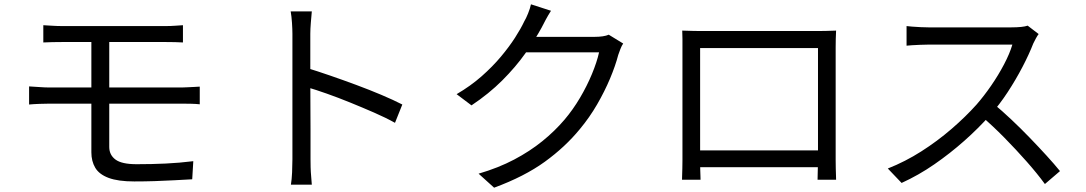

<svg xmlns="http://www.w3.org/2000/svg" viewBox="-20 -827 5040 891"><path d="M181 -710Q201 -709 223.5 -707.5Q246 -706 271 -706Q289 -706 325.5 -706Q362 -706 409.5 -706Q457 -706 508 -706Q559 -706 607 -706Q655 -706 692 -706Q729 -706 747 -706Q771 -706 791.5 -707.5Q812 -709 829 -710V-630Q811 -631 792 -631.5Q773 -632 747 -632Q729 -632 690.5 -632Q652 -632 602.5 -632Q553 -632 500.5 -632Q448 -632 401 -632Q354 -632 319 -632Q284 -632 271 -632Q246 -632 223.5 -631.5Q201 -631 181 -630ZM487 -389Q487 -361 487 -324.5Q487 -288 487 -252Q487 -216 487 -187.5Q487 -159 487 -145Q487 -108 516 -86.5Q545 -65 614 -65Q685 -65 748.5 -68Q812 -71 877 -79L872 5Q833 7 789 9.5Q745 12 698 13.5Q651 15 603 15Q528 15 484 -1.5Q440 -18 422 -48.5Q404 -79 404 -120Q404 -147 404 -181.5Q404 -216 404 -253.5Q404 -291 404 -326.5Q404 -362 404 -392Q404 -404 404 -430.5Q404 -457 404 -490.5Q404 -524 404 -557Q404 -590 404 -616.5Q404 -643 404 -656L487 -655Q487 -643 487 -615Q487 -587 487 -552Q487 -517 487 -483Q487 -449 487 -423Q487 -397 487 -389ZM115 -426Q136 -425 162.5 -423Q189 -421 209 -421Q225 -421 262.5 -421Q300 -421 351.5 -421Q403 -421 461.5 -421Q520 -421 578.5 -421Q637 -421 688 -421Q739 -421 774.5 -421Q810 -421 824 -421Q835 -421 850 -422Q865 -423 880.5 -423.5Q896 -424 907 -425V-343Q890 -345 866.5 -345.5Q843 -346 826 -346Q811 -346 775 -346Q739 -346 688 -346Q637 -346 578.5 -346Q520 -346 461 -346Q402 -346 351 -346Q300 -346 262.5 -346Q225 -346 209 -346Q191 -346 163.5 -345Q136 -344 115 -342Z M1337 -88Q1337 -102 1337 -144.5Q1337 -187 1337 -245.5Q1337 -304 1337 -368.5Q1337 -433 1337 -494Q1337 -555 1337 -602Q1337 -649 1337 -670Q1337 -691 1335 -721Q1333 -751 1329 -774H1427Q1425 -752 1422.5 -722Q1420 -692 1420 -670Q1420 -631 1420 -576.5Q1420 -522 1420 -460.5Q1420 -399 1420.5 -338.5Q1421 -278 1421 -225.5Q1421 -173 1421 -136.5Q1421 -100 1421 -88Q1421 -72 1421.5 -51Q1422 -30 1424 -8.5Q1426 13 1427 30H1330Q1334 6 1335.5 -27Q1337 -60 1337 -88ZM1403 -512Q1452 -497 1511.5 -476.5Q1571 -456 1633 -433Q1695 -410 1750.5 -386.5Q1806 -363 1847 -342L1813 -257Q1770 -281 1716 -304.5Q1662 -328 1605.5 -351Q1549 -374 1496.5 -392.5Q1444 -411 1403 -423Z M2872 -625Q2865 -615 2859 -599.5Q2853 -584 2849 -572Q2836 -522 2811 -462.5Q2786 -403 2751 -342.5Q2716 -282 2671 -228Q2603 -145 2508.5 -76.5Q2414 -8 2273 44L2201 -21Q2293 -48 2366 -86.5Q2439 -125 2497 -172Q2555 -219 2600 -272Q2639 -318 2671.5 -373Q2704 -428 2727 -483.5Q2750 -539 2760 -584H2389L2421 -656Q2433 -656 2466 -656Q2499 -656 2541.5 -656Q2584 -656 2626 -656Q2668 -656 2699.5 -656Q2731 -656 2740 -656Q2760 -656 2777 -658.5Q2794 -661 2805 -666ZM2537 -777Q2524 -757 2512 -734.5Q2500 -712 2493 -698Q2463 -643 2418 -579.5Q2373 -516 2311 -454Q2249 -392 2168 -338L2099 -390Q2164 -428 2215 -473Q2266 -518 2304.5 -564Q2343 -610 2370 -652Q2397 -694 2413 -728Q2421 -741 2430.5 -764.5Q2440 -788 2444 -807Z M3146 -685Q3176 -684 3197 -683.5Q3218 -683 3235 -683Q3247 -683 3279 -683Q3311 -683 3356.5 -683Q3402 -683 3454 -683Q3506 -683 3557.5 -683Q3609 -683 3654 -683Q3699 -683 3730 -683Q3761 -683 3772 -683Q3788 -683 3812.5 -683.5Q3837 -684 3860 -685Q3859 -667 3858.5 -646.5Q3858 -626 3858 -607Q3858 -597 3858 -567.5Q3858 -538 3858 -496Q3858 -454 3858 -405.5Q3858 -357 3858 -309Q3858 -261 3858 -220Q3858 -179 3858 -150.5Q3858 -122 3858 -114Q3858 -103 3858 -84Q3858 -65 3858.5 -46Q3859 -27 3859.5 -12.5Q3860 2 3860 7H3774Q3774 1 3774.5 -17.5Q3775 -36 3775.5 -59.5Q3776 -83 3776 -104Q3776 -111 3776 -142Q3776 -173 3776 -218.5Q3776 -264 3776 -316.5Q3776 -369 3776 -419.5Q3776 -470 3776 -512Q3776 -554 3776 -579Q3776 -604 3776 -604H3229Q3229 -604 3229 -579.5Q3229 -555 3229 -513Q3229 -471 3229 -420.5Q3229 -370 3229 -318Q3229 -266 3229 -220.5Q3229 -175 3229 -144Q3229 -113 3229 -104Q3229 -91 3229 -74Q3229 -57 3229.5 -40.5Q3230 -24 3230.5 -11Q3231 2 3231 7H3145Q3145 2 3145.5 -12.5Q3146 -27 3146.5 -46Q3147 -65 3147 -83.5Q3147 -102 3147 -115Q3147 -123 3147 -152Q3147 -181 3147 -223Q3147 -265 3147 -313.5Q3147 -362 3147 -410.5Q3147 -459 3147 -500.5Q3147 -542 3147 -570.5Q3147 -599 3147 -607Q3147 -625 3147 -646Q3147 -667 3146 -685ZM3808 -129V-51H3190V-129Z M4800 -669Q4795 -663 4787.5 -649.5Q4780 -636 4775 -625Q4756 -576 4725 -516.5Q4694 -457 4656 -399Q4618 -341 4576 -294Q4521 -232 4455 -173.5Q4389 -115 4316 -64.5Q4243 -14 4164 22L4100 -45Q4181 -77 4255.5 -124.5Q4330 -172 4395.5 -228.5Q4461 -285 4512 -342Q4546 -381 4579.5 -429.5Q4613 -478 4639.5 -528.5Q4666 -579 4678 -620Q4670 -620 4640 -620Q4610 -620 4569 -620Q4528 -620 4483 -620Q4438 -620 4397 -620Q4356 -620 4326.5 -620Q4297 -620 4288 -620Q4271 -620 4249.5 -619Q4228 -618 4210.5 -617Q4193 -616 4187 -615V-706Q4194 -705 4212.5 -703.5Q4231 -702 4252 -701Q4273 -700 4288 -700Q4299 -700 4328 -700Q4357 -700 4397.5 -700Q4438 -700 4482 -700Q4526 -700 4566.5 -700Q4607 -700 4636 -700Q4665 -700 4674 -700Q4699 -700 4718.5 -702Q4738 -704 4749 -708ZM4589 -347Q4630 -313 4673.5 -272Q4717 -231 4759 -187.5Q4801 -144 4837 -104.5Q4873 -65 4899 -33L4829 27Q4794 -21 4745 -76.5Q4696 -132 4641.5 -187.5Q4587 -243 4532 -290Z"/></svg>

Font: Noto Sans TC
Style: Regular
Weight: 400
Designer: Ryoko NISHIZUKA  (kana, bopomofo & ideographs); Paul D. Hunt (Latin, Greek & Cyrillic); Sandoll Communications , Soo-you
Foundry: Adobe
Version: Version 2.004-H2;hotconv 1.0.118;makeotfexe 2.5.65603